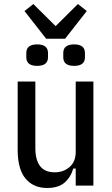

<svg xmlns="http://www.w3.org/2000/svg" viewBox="-20 -924 558 956"><path d="M357 -85H345Q331 -39 300 -13.5Q269 12 215 12Q146 12 107 -35Q68 -82 68 -178V-518H156V-187Q156 -128 179.5 -97Q203 -66 253 -66Q296 -66 326.5 -92.5Q357 -119 357 -167V-518H445V0H357ZM210 -731 102 -869 146 -904 257 -794 368 -904 412 -869 304 -731ZM165 -596Q111 -596 111 -639V-660Q111 -703 165 -703Q219 -703 219 -660V-639Q219 -596 165 -596ZM349 -596Q295 -596 295 -639V-660Q295 -703 349 -703Q403 -703 403 -660V-639Q403 -596 349 -596Z"/></svg>

Font: IBM Plex Sans Cond Text
Style: Regular
Weight: 450
Width: 3
Designer: Mike Abbink, Paul van der Laan, Pieter van Rosmalen
Foundry: Bold Monday
Version: Version 1.3